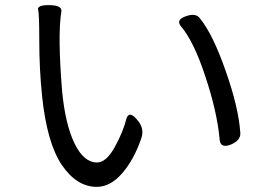

<svg xmlns="http://www.w3.org/2000/svg" viewBox="-20 -719 1040 748"><path d="M174 -699Q223 -698 219 -674Q204 -582 222 -364Q234 -236 270 -161Q306 -86 358 -86Q394 -86 427 -146Q460 -206 472 -255Q482 -290 513 -254Q545 -219 530 -179Q502 -97 456 -44Q410 9 357 9Q279 9 221 -76Q163 -162 144 -344Q133 -450 133 -561Q133 -672 128 -682Q126 -700 174 -699ZM705 -656Q744 -670 760 -646Q810 -584 859 -443Q909 -302 916 -204Q920 -173 880 -156Q840 -140 836 -173Q826 -284 780 -421Q735 -559 683 -619Q666 -643 705 -656Z"/></svg>

Font: Swei Gothic CJK TC Regular
Style: Regular
Weight: 400
Version: Version 2.129